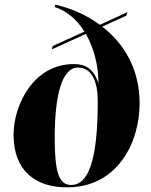

<svg xmlns="http://www.w3.org/2000/svg" viewBox="-20 -791 644 821"><path d="M268 10C481 10 577 -180 577 -349C577 -495 511 -605 417 -677L520 -724L525 -739L407 -685C350 -727 284 -756 217 -771L214 -761C265 -745 309 -707 341 -656L205 -594L202 -580L347 -646C381 -587 401 -513 401 -434C381 -496 347 -517 296 -517C120 -517 38 -338 38 -215C38 -59 134 11 268 10ZM285 0C232 0 214 -53 214 -202C214 -385 245 -502 313 -502C374 -502 398 -441 398 -357C398 -98 355 0 285 0Z"/></svg>

Font: Noto Serif Display SemiCondensed Black
Style: Italic
Weight: 900
Width: 4
Italic angle: -12°
Designer: Monotype Design Team
Foundry: Monotype Imaging Inc.
Version: Version 2.009